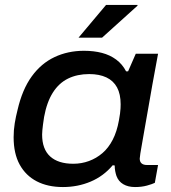

<svg xmlns="http://www.w3.org/2000/svg" viewBox="-20 -743 689 775"><path d="M234 12Q173 12 128.5 -11Q84 -34 59.5 -78.5Q35 -123 35 -189Q35 -218 39.5 -245.5Q44 -273 51 -300Q70 -382 108 -434.5Q146 -487 200 -512.5Q254 -538 319 -538Q359 -538 391.5 -529.5Q424 -521 449 -502.5Q474 -484 489 -455H497L528 -526H618L595 -401Q587 -353 579 -309.5Q571 -266 565 -230Q559 -194 554 -167Q549 -140 546.5 -123.5Q544 -107 544 -103Q544 -90 551.5 -83.5Q559 -77 573 -77H618L605 -5Q595 0 573.5 6Q552 12 525 12Q497 12 477.5 0.5Q458 -11 450 -33Q447 -42 445 -52.5Q443 -63 443 -75L435 -76Q398 -32 346 -10Q294 12 234 12ZM276 -82Q309 -82 339 -93Q369 -104 393.5 -125Q418 -146 435 -179Q452 -212 460 -257Q463 -273 464.5 -284.5Q466 -296 466.5 -305.5Q467 -315 467 -322Q467 -363 452.5 -390Q438 -417 409.5 -430.5Q381 -444 340 -444Q292 -444 255 -426Q218 -408 193.5 -369.5Q169 -331 158 -271Q155 -253 153.5 -240Q152 -227 151 -217.5Q150 -208 150 -200Q150 -141 182.5 -111.5Q215 -82 276 -82ZM297 -591 408 -723H535V-720L392 -591Z"/></svg>

Font: Archivo SemiExpanded Medium
Style: Italic
Weight: 500
Width: 6
Italic angle: -10°
Designer: Hector Gatti
Foundry: Omnibus-Type
Version: Version 2.001